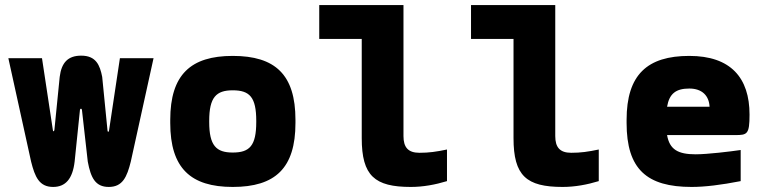

<svg xmlns="http://www.w3.org/2000/svg" viewBox="-20 -730 3040 759"><path d="M275 -91 296 -295C297 -302 303 -302 304 -295L327 -91C339 -27 357 9 410 9C465 9 482 -31 497 -91L587 -500H454L411 -214C411 -211 409 -209 408 -209C406 -209 405 -212 405 -214L384 -426C375 -472 360 -510 301 -510C249 -510 223 -483 216 -426L195 -216C195 -214 193 -211 191 -211C190 -211 189 -214 189 -216L146 -500H13L103 -91C118 -31 135 9 190 9C239 9 267 -23 275 -91Z M653 -256V-244C653 -65 734 9 900 9C1068 9 1148 -65 1148 -244V-256C1148 -435 1068 -509 900 -509C734 -509 653 -435 653 -256ZM807 -248V-252C807 -346 835 -373 900 -373C967 -373 993 -346 993 -252V-248C993 -154 967 -127 900 -127C835 -127 807 -154 807 -248Z M1638 -126C1593 -126 1575 -148 1575 -192V-710H1242V-576H1410V-184C1410 -35 1461 9 1604 9C1653 9 1701 0 1747 -14V-139C1704 -130 1676 -126 1638 -126Z M2238 -126C2193 -126 2175 -148 2175 -192V-710H1842V-576H2010V-184C2010 -35 2061 9 2204 9C2253 9 2301 0 2347 -14V-139C2304 -130 2276 -126 2238 -126Z M2943 -277C2943 -422 2869 -509 2705 -509C2539 -509 2457 -435 2457 -256V-244C2457 -61 2537 9 2714 9C2767 9 2831 1 2908 -14V-137C2867 -131 2776 -120 2730 -120C2660 -120 2627 -139 2617 -196H2886C2934 -196 2943 -199 2943 -277ZM2617 -308C2626 -360 2652 -380 2705 -380C2756 -380 2783 -351 2785 -308Z"/></svg>

Font: LT Wave Mono Black
Style: Regular
Weight: 900
Designer: Daniel Lyons
Version: Version 2.5 (Glyphs App)